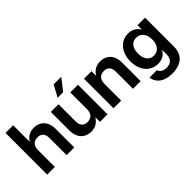

<svg xmlns="http://www.w3.org/2000/svg" viewBox="-20 -1445 2370 2370"><g transform="rotate(-45 1165.0 -260.0)"><path d="M186.5 -289.1V0H52.7V-727.5H186.5V-382.8H159.7Q184.6 -451.7 229.7 -489Q274.9 -526.4 343.8 -526.4Q398.4 -526.4 439.5 -502.7Q480.5 -479 503.4 -433.6Q526.4 -388.2 526.4 -322.8V0H392.6V-299.3Q392.6 -354 366.7 -382.1Q340.8 -410.2 293.5 -410.2Q262.2 -410.2 238 -397.5Q213.9 -384.8 200.2 -357.9Q186.5 -331.1 186.5 -289.1Z M814.5 10.7Q760.3 10.7 719 -12.9Q677.7 -36.6 654.8 -82Q631.8 -127.4 631.8 -192.9V-515.6H765.6V-216.3Q765.6 -162.1 791.7 -133.8Q817.9 -105.5 864.7 -105.5Q896 -105.5 920.2 -118.2Q944.3 -130.9 958 -157.7Q971.7 -184.6 971.7 -226.6V-515.6H1105.5V0H974.1V-132.8H998Q973.6 -64.5 928.5 -26.9Q883.3 10.7 814.5 10.7ZM814.9 -579.6 897 -731.4H1029.8L911.1 -579.6Z M1344.7 -289.1V0H1210.9V-515.6H1342.3V-382.8H1317.9Q1342.8 -451.7 1387.9 -489Q1433.1 -526.4 1502 -526.4Q1556.6 -526.4 1597.7 -502.7Q1638.7 -479 1661.6 -433.6Q1684.6 -388.2 1684.6 -322.8V0H1550.8V-299.3Q1550.8 -354 1524.9 -382.1Q1499 -410.2 1451.7 -410.2Q1420.4 -410.2 1396.2 -397.5Q1372.1 -384.8 1358.4 -357.9Q1344.7 -331.1 1344.7 -289.1Z M2028.8 210.9Q1958 210.9 1907.7 190.7Q1857.4 170.4 1828.4 133.3Q1799.3 96.2 1792 45.9H1921.9Q1927.7 66.9 1942.4 81.1Q1957 95.2 1979 102.8Q2001 110.4 2028.8 110.4Q2084 110.4 2114.3 80.3Q2144.5 50.3 2144.5 -6.8V-85.9H2144Q2128.4 -55.7 2105.2 -36.1Q2082 -16.6 2053 -7.3Q2023.9 2 1989.7 2Q1922.9 2 1872.6 -31.7Q1822.3 -65.4 1794.4 -124.8Q1766.6 -184.1 1766.6 -260.7Q1766.6 -338.9 1794.7 -398.7Q1822.8 -458.5 1873 -492.4Q1923.3 -526.4 1989.3 -526.4Q2022.9 -526.4 2051.8 -516.8Q2080.6 -507.3 2104.2 -488.3Q2127.9 -469.2 2144 -439.9H2144.5V-515.6H2276.9V-16.6Q2276.9 64 2245.1 114.3Q2213.4 164.6 2157.2 187.7Q2101.1 210.9 2028.8 210.9ZM2022.9 -106.4Q2061.5 -106.4 2090.1 -125.7Q2118.7 -145 2134.3 -180.2Q2149.9 -215.3 2149.9 -262.7Q2149.9 -310.1 2134.3 -345.2Q2118.7 -380.4 2090.1 -399.4Q2061.5 -418.5 2022.9 -418.5Q1986.8 -418.5 1959.5 -400.4Q1932.1 -382.3 1917 -347.4Q1901.9 -312.5 1901.9 -262.7Q1901.9 -212.9 1917 -178Q1932.1 -143.1 1959.5 -124.8Q1986.8 -106.4 2022.9 -106.4Z"/></g></svg>

Font: Inter Cardless Display
Style: Bold
Weight: 700
Designer: Rasmus Andersson
Foundry: rsms
Version: Version 4.001;git-9221beed3